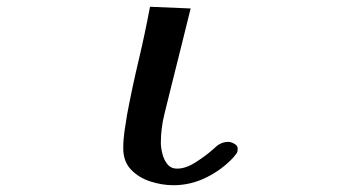

<svg xmlns="http://www.w3.org/2000/svg" viewBox="-20 -539 1040 567"><path d="M682 -100Q682 -91 679 -86.5Q676 -82 670 -75Q636 -38 589.5 -15Q543 8 492 8Q459 8 424.5 -3Q390 -14 367 -38Q344 -62 344 -101Q344 -126 347.5 -150.5Q351 -175 355 -199Q370 -279 389 -359Q408 -439 423 -519L543 -514Q529 -456 514.5 -399Q500 -342 486 -285Q476 -244 465.5 -202Q455 -160 455 -117Q455 -103 459.5 -85Q464 -67 474.5 -54Q485 -41 503 -41Q529 -41 559 -60.5Q589 -80 608 -97Q613 -101 617 -105Q621 -109 626 -112Q639 -120 654 -120Q662 -120 672 -114.5Q682 -109 682 -100Z"/></svg>

Font: Kaisei HarunoUmi
Style: Bold
Weight: 700
Designer: Font-Kai, 金井和夫
Foundry: KAZUO KANAI
Version: Version 5.003